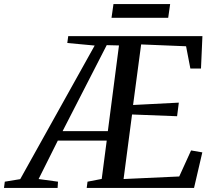

<svg xmlns="http://www.w3.org/2000/svg" viewBox="-106 -920 1048 940"><path d="M-86.5 0 -82.5 -30.5 -7 -43 357.5 -697 223.5 -709.5 228 -743H885L878 -584.5H826L805 -693.5L585 -702.5L545.5 -406L769.5 -417.5L761 -351L540.5 -359.5L499 -43.5L771.5 -56L829.5 -183.5L884.5 -174L844 0H318.5L322.5 -30.5L392 -44L416.5 -231.5H177L83 -43.5L178 -30.5L176 0ZM200.5 -278H422L476.5 -697.5L416.5 -699ZM449.5 -900H727L717.5 -833H440Z"/></svg>

Font: Merriweather 72pt
Style: Italic
Weight: 400
Italic angle: -7.8°
Version: Version 2.101